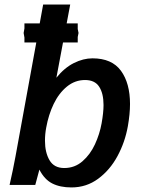

<svg xmlns="http://www.w3.org/2000/svg" viewBox="-20 -810 640 841"><path d="M152.5 -67 134.5 0H22Q37.5 -68 48 -125.5L139 -624H87V-645.5L83.5 -665.5L87 -685.5V-707.5H154L169 -790H287.5L272 -707.5H320.5V-683L324 -665.5L320.5 -648V-624H256L227 -469.5Q262 -513 303.5 -533.8Q345 -554.5 385 -554.5Q470 -554.5 509.8 -500Q549.5 -445.5 549.5 -354.5Q549.5 -311 540 -257Q527.5 -187 494.5 -126Q461.5 -65 410 -27Q358.5 11 293 11Q243 11 208.8 -6.5Q174.5 -24 152.5 -67ZM425 -269.5Q433.5 -317 433.5 -350Q433.5 -400.5 414.5 -430Q395.5 -459.5 352.5 -459.5Q308.5 -459.5 273.2 -430.8Q238 -402 215.2 -354.8Q192.5 -307.5 182.5 -251.5Q177 -223 177 -193.5Q177 -142 197 -108Q217 -74 261.5 -74Q307.5 -74 341.5 -103.8Q375.5 -133.5 396 -178Q416.5 -222.5 425 -269.5Z"/></svg>

Font: JuliaMono SemiBold
Style: Italic
Weight: 600
Italic angle: -9°
Monospace: yes
Designer: cormullion
Foundry: corm
Version: Version 0.056; ttfautohint (v1.8.4)